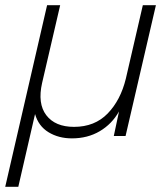

<svg xmlns="http://www.w3.org/2000/svg" viewBox="-53 -520 627 734"><path d="M-33 194 127 -500H177L108 -203Q90 -124 124 -79.5Q158 -35 230 -35Q309 -35 358.5 -86Q408 -137 428 -219L493 -500H543L427 0H382L402 -94Q375 -46 328.5 -18.5Q282 9 222 9Q171 9 132.5 -14.5Q94 -38 81 -84L17 194Z"/></svg>

Font: Prodigy Sans Light
Style: Italic
Weight: 300
Italic angle: -13°
Designer: Wei Huang
Foundry: Wei Huang
Version: Version 1.003; ttfautohint (v1.8.3)